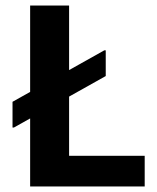

<svg xmlns="http://www.w3.org/2000/svg" viewBox="-20 -670 565 690"><path d="M500 0H88.3V-650H228.3V-110H500ZM30 -211.7H25V-304.2L355 -489.2H360V-396.7Z"/></svg>

Font: Familjen Grotesk Variable
Style: Regular
Weight: 400
Designer: Anders Wikstroem, Jonas Baeckman, Matilda Gysing, Kristian Moeller
Foundry: Familjen STHLM AB
Version: Version 2.000